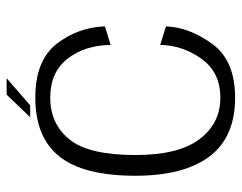

<svg xmlns="http://www.w3.org/2000/svg" viewBox="-95 -629 729 579"><g transform="rotate(-90 269.5 -339.5)"><path d="M264.5 5Q376 5 426.2 -63.5Q476.5 -132 479.5 -203.5L423.5 -221Q422.5 -153.5 381.8 -96.5Q341 -39.5 264.5 -39.5Q186.5 -39.5 139 -102.8Q91.5 -166 91.5 -296Q91.5 -436.5 138.5 -494.5Q185.5 -552.5 264.5 -552.5Q341 -552.5 381.8 -500.5Q422.5 -448.5 423.5 -370.5L479.5 -387.5Q476.5 -469.5 426.5 -533.5Q376.5 -597.5 264.5 -597.5Q145 -597.5 87 -524.8Q29 -452 29 -296Q29 -150 87 -72.5Q145 5 264.5 5ZM205.5 -613H241.5L323 -684H273.5Z"/></g></svg>

Font: Anybody Light
Style: Regular
Weight: 300
Designer: Tyler Finck
Foundry: Etcetera Type Company
Version: Version 1.111; ttfautohint (v1.8.4)